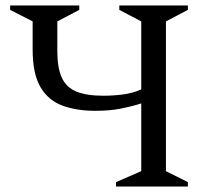

<svg xmlns="http://www.w3.org/2000/svg" viewBox="-20 -680 770 700"><path d="M403 0V-16L495 -56V-303Q461 -292 420.5 -284Q380 -276 327 -276Q259 -276 207.5 -295Q156 -314 127.5 -362.5Q99 -411 99 -500V-602L17 -644V-660H269V-644L189 -602V-494Q189 -432 205.5 -396.5Q222 -361 259 -346Q296 -331 357 -331Q392 -331 427.5 -335.5Q463 -340 495 -354V-602L415 -644V-660H665V-644L585 -602V-56L665 -16V0Z"/></svg>

Font: Spectral
Style: Regular
Weight: 400
Designer: Jean-Baptiste Levee
Foundry: Production Type
Version: Version 2.001